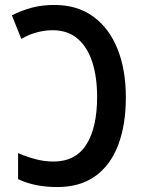

<svg xmlns="http://www.w3.org/2000/svg" viewBox="-20 -745 570 775"><path d="M211 10Q167 10 128 2.5Q89 -5 53 -22V-127Q88 -112 123.5 -102.5Q159 -93 196 -93Q285 -93 328.5 -161.5Q372 -230 372 -354Q372 -434 352.5 -494.5Q333 -555 293 -589Q253 -623 193 -623Q160 -623 127.5 -614Q95 -605 66 -588L28 -683Q67 -703 108.5 -714Q150 -725 200 -725Q292 -725 356.5 -678Q421 -631 454.5 -547Q488 -463 488 -352Q488 -241 457 -159.5Q426 -78 364.5 -34Q303 10 211 10Z"/></svg>

Font: Noto Sans Mono Condensed SemiBold
Style: Regular
Weight: 600
Width: 3
Designer: Monotype Design Team
Foundry: Monotype Imaging Inc.
Version: Version 2.014